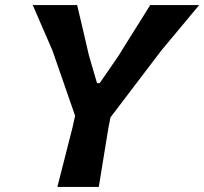

<svg xmlns="http://www.w3.org/2000/svg" viewBox="-20 -733 801 753"><path d="M205 0Q220 -59 233.8 -113Q247.5 -167 264.5 -233.5L274.5 -279L185.5 -535.5Q167 -578.5 149 -619.5Q131 -660.5 108.5 -713H282.5Q293 -670 300.2 -638.5Q307.5 -607 314.2 -578.5Q321 -550 328.5 -516.5L360.5 -407H371L444 -513Q466 -548.5 484.5 -578Q503 -607.5 522.8 -639Q542.5 -670.5 569 -713H761Q722 -666 685.2 -621.8Q648.5 -577.5 613.5 -536L413.5 -273L405.5 -233.5Q394.5 -165 385.5 -111.2Q376.5 -57.5 367.5 0Z"/></svg>

Font: Commissioner Loud SemiBold
Style: Italic
Weight: 600
Italic angle: -12°
Designer: Kostas Bartsokas
Foundry: Kostas Bartsokas
Version: Version 1.000; ttfautohint (v1.8.3)